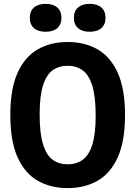

<svg xmlns="http://www.w3.org/2000/svg" viewBox="-20 -968 703 998"><path d="M331.7 9.7Q243 9.7 175.9 -28.7Q108.9 -67.2 71.2 -150.8Q33.6 -234.4 33.6 -370Q33.6 -505.6 71.2 -589.2Q108.9 -672.8 175.9 -711.3Q243 -749.7 331.7 -749.7Q420.5 -749.7 487.5 -711.3Q554.6 -672.8 592.2 -589.2Q629.9 -505.6 629.9 -370Q629.9 -234.4 592.2 -150.8Q554.6 -67.2 487.5 -28.7Q420.5 9.7 331.7 9.7ZM331.7 -113.9Q377.2 -113.9 409.8 -137.4Q442.3 -161 459.8 -216.1Q477.3 -271.3 477.3 -366.6Q477.3 -465.3 459.8 -521.9Q442.3 -578.5 409.8 -602.3Q377.2 -626.1 331.7 -626.1Q286.2 -626.1 253.7 -602.8Q221.1 -579.4 203.6 -524Q186.1 -468.7 186.1 -373.4Q186.1 -274.7 203.6 -218.1Q221.1 -161.5 253.7 -137.7Q286.2 -113.9 331.7 -113.9ZM446.3 -802.9Q407.5 -802.9 385.8 -821.7Q364 -840.6 364 -875.3Q364 -910.2 385.8 -929.1Q407.5 -948 446.3 -948Q485.1 -948 506.8 -929.1Q528.5 -910.2 528.5 -875.3Q528.5 -840.6 506.8 -821.7Q485.1 -802.9 446.3 -802.9ZM217.1 -802.9Q178.4 -802.9 156.6 -821.7Q134.9 -840.6 134.9 -875.3Q134.9 -910.2 156.6 -929.1Q178.4 -948 217.1 -948Q255.9 -948 277.7 -929.1Q299.4 -910.2 299.4 -875.3Q299.4 -840.6 277.7 -821.7Q255.9 -802.9 217.1 -802.9Z"/></svg>

Font: Encode Sans SC Condensed Thin
Style: Regular
Weight: 100
Width: 3
Designer: Multiple Designers
Foundry: Impallari Type
Version: Version 3.002